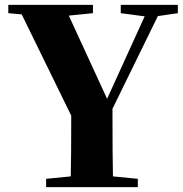

<svg xmlns="http://www.w3.org/2000/svg" viewBox="-20 -767 749 787"><path d="M169 0V-34L270 -44Q272 -115 272 -293L69 -708L14 -713V-747H361V-713L262 -703L419 -362L573 -700L475 -713V-747H709V-713L627 -701L441 -321Q441 -121 443 -44L545 -34V0Z"/></svg>

Font: GenRyuMin TW H
Style: Regular
Weight: 900
Version: Version 1.501;PS 1;hotconv 16.6.51;makeotf.lib2.5.65220